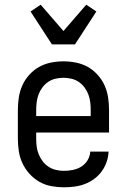

<svg xmlns="http://www.w3.org/2000/svg" viewBox="-20 -789 540 817"><path d="M252 8Q225 8 198 3Q171 -2 147.5 -15.5Q124 -29 105.5 -49.5Q87 -70 75.5 -94.5Q64 -119 60 -146Q56 -173 56 -200V-320Q56 -347 60 -374Q64 -401 75 -425.5Q86 -450 104.5 -470.5Q123 -491 146 -504Q169 -517 196 -522.5Q223 -528 250 -528Q277 -528 304 -522.5Q331 -517 354 -504Q377 -491 395.5 -470.5Q414 -450 425 -425.5Q436 -401 440 -374Q444 -347 444 -320V-225H134V-200Q134 -183 136 -166Q138 -149 144.5 -133Q151 -117 161.5 -103Q172 -89 186.5 -79.5Q201 -70 218 -66Q235 -62 252 -62Q271 -62 290.5 -66Q310 -70 326 -80Q342 -90 352.5 -107Q363 -124 364 -144H442Q441 -121 433.5 -99.5Q426 -78 412.5 -59.5Q399 -41 380.5 -27.5Q362 -14 341 -6Q320 2 297 5Q274 8 252 8ZM366 -295V-320Q366 -337 364 -354Q362 -371 356 -387Q350 -403 339.5 -417Q329 -431 315 -440.5Q301 -450 284 -454Q267 -458 250 -458Q233 -458 216 -454Q199 -450 185 -440.5Q171 -431 160.5 -417Q150 -403 144 -387Q138 -371 136 -354Q134 -337 134 -320V-295ZM201 -600 110 -740 153 -769 250 -657 347 -769 390 -740 299 -600Z"/></svg>

Font: Iosevka Algr
Style: Regular
Weight: 400
Monospace: yes
Designer: Belleve Invis
Foundry: Belleve Invis
Version: Version 26.0.2; ttfautohint (v1.8.3)